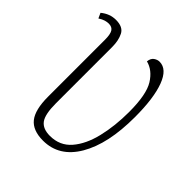

<svg xmlns="http://www.w3.org/2000/svg" viewBox="-158 -651 769 769"><g transform="rotate(45 226.5 -267.0)"><path d="M203 10Q145 10 119 -22.5Q93 -55 93 -129V-451Q93 -482 85 -495Q77 -508 58 -508Q49 -508 38.5 -505Q28 -502 14 -493L4 -515Q33 -539 68 -539Q108 -539 121 -513.5Q134 -488 134 -451V-133Q134 -70 151.5 -46.5Q169 -23 209 -23Q265 -23 299.5 -63Q334 -103 350 -169.5Q366 -236 366 -315Q366 -414 339.5 -456.5Q313 -499 273 -509Q275 -528 286.5 -536Q298 -544 310 -544Q352 -544 374.5 -484Q397 -424 397 -317Q397 -165 345.5 -77.5Q294 10 203 10Z"/></g></svg>

Font: Noto Serif Condensed ExtraLight
Style: Regular
Weight: 200
Width: 3
Designer: Monotype Design Team
Foundry: Monotype Imaging Inc.
Version: Version 2.013; ttfautohint (v1.8.4.7-5d5b)